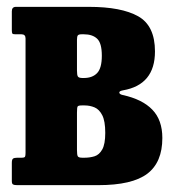

<svg xmlns="http://www.w3.org/2000/svg" viewBox="-20 -540 510 560"><path d="M42.5 -440H25Q17.5 -440 16 -442.2Q14.5 -444.5 14.5 -452V-507Q14.5 -520 26.5 -520H239.5Q334 -520 383 -492.5Q432 -465 432 -390Q432 -292.5 338.5 -276.5Q327.5 -274.5 328 -269.8Q328.5 -265 337.5 -263Q395 -250.5 424.2 -220.2Q453.5 -190 453.5 -137.5Q453.5 -66.5 409.5 -33.2Q365.5 0 267 0H30Q21.5 0 18 -2Q14.5 -4 14.5 -12V-65Q14.5 -75 18.2 -77.5Q22 -80 31 -80H43Q51.5 -80 53 -83Q54.5 -86 54.5 -94V-428Q54.5 -440 42.5 -440ZM204.5 -424V-334.5Q204.5 -321 207.2 -316.8Q210 -312.5 221 -312.5H224.5Q249.5 -312.5 263.2 -326.8Q277 -341 277 -377.5Q277 -414.5 263.2 -427.2Q249.5 -440 224.5 -440H218.5Q209.5 -440 207 -436.8Q204.5 -433.5 204.5 -424ZM204.5 -211.5V-102.5Q204.5 -88 207 -84Q209.5 -80 220 -80H227Q242 -80 255.8 -84.2Q269.5 -88.5 278.2 -104Q287 -119.5 287 -152.5Q287 -187 278.2 -204Q269.5 -221 255.8 -226.8Q242 -232.5 227 -232.5H218.5Q208.5 -232.5 206.5 -229.5Q204.5 -226.5 204.5 -211.5Z"/></svg>

Font: Besley* Condensed
Style: Bold
Weight: 700
Width: 3
Designer: Owen Earl
Foundry: indestructible type*
Version: Version 3.000; ttfautohint (v1.8.3)